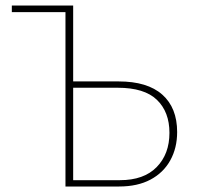

<svg xmlns="http://www.w3.org/2000/svg" viewBox="-20 -678 722 698"><path d="M218 0V-658H246V-23H416Q503 -23 549.5 -70.5Q596 -118 596 -195Q596 -271 550.5 -315Q505 -359 408 -359H235V-382H411Q516 -382 570 -334Q624 -286 624 -198Q624 -140 599 -95Q574 -50 527 -25Q480 0 413 0ZM23 -634V-658H230V-634Z"/></svg>

Font: Ysabeau Office Thin
Style: Regular
Weight: 250
Designer: Christian Thalmann (Catharsis Fonts)
Version: Version 2.001;gftools[0.9.30]; featfreeze: tnum,lnum,ss02